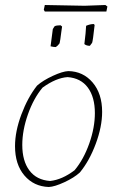

<svg xmlns="http://www.w3.org/2000/svg" viewBox="-20 -741 468 767"><path d="M159 -695 155 -702 159 -721Q300 -718 318 -718L401 -721L409 -715L405 -695ZM317 -565Q323 -612 324 -638Q340 -645 355 -645L358 -641Q351 -577 348 -570Q342 -561 339 -558Q325 -558 317 -565ZM182 -556 191 -625Q191 -626 198 -636Q205 -640 222 -640L228 -635Q227 -631 225 -614Q223 -597 221 -584Q219 -571 218 -568Q212 -559 203 -553Q194 -553 182 -556ZM175 6Q115 4 77.5 -40Q40 -84 40 -157Q40 -216 65.5 -284Q91 -352 128 -399Q152 -420 191 -438Q230 -456 253 -457Q312 -456 350 -411.5Q388 -367 388 -294Q388 -235 362.5 -166.5Q337 -98 299 -52Q276 -31 237 -13Q198 5 175 6ZM180 -18Q228 -23 278 -61Q314 -104 336.5 -167.5Q359 -231 359 -289Q359 -353 331 -391Q303 -429 250 -433Q204 -430 150 -391Q114 -348 91.5 -284Q69 -220 69 -162Q69 -98 97.5 -60Q126 -22 180 -18Z"/></svg>

Font: Albura ExtraLight
Style: Italic
Weight: 156
Italic angle: -7°
Designer: Mercedes Jáuregui
Foundry: Omnibus-Type Team
Version: Version 1.000